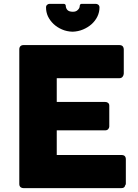

<svg xmlns="http://www.w3.org/2000/svg" viewBox="-20 -976 715 996"><path d="M80.1 -719.7Q80.1 -730.5 85.9 -736.3Q91.8 -742.2 102.5 -742.2Q267.6 -742.2 598.6 -742.2Q610.4 -742.2 616.2 -736.3Q622.1 -729.5 622.1 -718.8Q622.1 -676.8 622.1 -594.7Q622.1 -585.9 616.2 -578.1Q610.4 -570.3 598.6 -570.3Q490.2 -570.3 274.4 -570.3Q274.4 -540 274.4 -447.3Q336.9 -447.3 524.4 -447.3Q534.2 -447.3 540 -442.4Q546.9 -438.5 546.9 -427.7Q546.9 -391.6 546.9 -319.3Q546.9 -312.5 541 -305.7Q535.2 -299.8 525.4 -299.8Q441.4 -299.8 274.4 -299.8Q274.4 -267.6 274.4 -171.9Q358.4 -171.9 610.4 -171.9Q632.8 -171.9 632.8 -149.4Q632.8 -107.4 632.8 -23.4Q632.8 -17.6 628.9 -13.7Q627 0 608.4 0Q439.5 0 102.5 0Q92.8 0 86.9 -4.9Q80.1 -10.7 80.1 -21.5Q80.1 -253.9 80.1 -719.7ZM356.4 -811.5Q326.2 -812.5 301.8 -823.2Q276.4 -834 257.8 -851.6Q239.3 -869.1 228.5 -891.6Q218.8 -913.1 218.8 -937.5Q218.8 -946.3 224.6 -951.2Q230.5 -956.1 237.3 -956.1Q261.7 -956.1 309.6 -956.1Q315.4 -956.1 318.4 -953.1Q321.3 -949.2 321.3 -945.3Q321.3 -933.6 330.1 -923.8Q338.9 -915 358.4 -915Q375 -915 383.8 -924.8Q393.6 -933.6 393.6 -945.3Q393.6 -949.2 396.5 -953.1Q398.4 -956.1 404.3 -956.1Q428.7 -956.1 476.6 -956.1Q484.4 -956.1 490.2 -951.2Q496.1 -946.3 496.1 -937.5Q496.1 -913.1 485.4 -890.6Q474.6 -868.2 455.1 -850.6Q436.5 -834 411.1 -823.2Q385.7 -812.5 356.4 -811.5Z"/></svg>

Font: Cocogoose
Style: Regular
Weight: 400
Designer: Cosimo Lorenzo Pancini
Version: Version 1.000